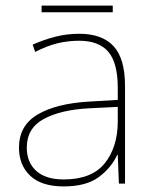

<svg xmlns="http://www.w3.org/2000/svg" viewBox="-20 -658 551 688"><path d="M264 -537Q346 -537 387 -492.5Q428 -448 428 -350V0H406L402 -103H400Q379 -57 334 -23.5Q289 10 208 10Q129 10 88.5 -28Q48 -66 48 -129Q48 -208 114.5 -247.5Q181 -287 299 -294L402 -300V-343Q402 -433 368 -472.5Q334 -512 264 -512Q224 -512 186.5 -503Q149 -494 106 -472L97 -498Q137 -516 178.5 -526.5Q220 -537 264 -537ZM301 -270Q199 -265 137.5 -232Q76 -199 76 -129Q76 -76 110 -45.5Q144 -15 208 -15Q308 -15 354.5 -72Q401 -129 402 -220V-275ZM384 -638V-614H129V-638Z"/></svg>

Font: Noto Sans Syriac Western Thin
Style: Regular
Weight: 100
Designer: Patrick Giasson and the Monotype Design Team
Foundry: Monotype Imaging Inc.
Version: Version 3.000; ttfautohint (v1.8.4.7-5d5b)